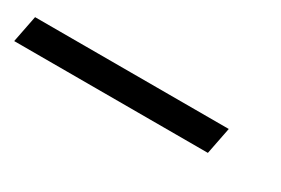

<svg xmlns="http://www.w3.org/2000/svg" viewBox="-55 -58 551 376"><g transform="rotate(30 221.0 130.5)"><path d="M-48 161 -36 100H402L390 161Z"/></g></svg>

Font: IBM Plex Sans Condensed
Style: Italic
Weight: 400
Width: 3
Italic angle: -11°
Designer: Mike Abbink, Paul van der Laan, Pieter van Rosmalen
Foundry: Bold Monday
Version: Version 1.3